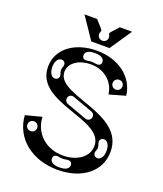

<svg xmlns="http://www.w3.org/2000/svg" viewBox="-151 -920 874 1031"><g transform="rotate(20 286.0 -405.0)"><path d="M300 12C441 12 536 -65 536 -176C536 -400 156 -360 156 -496C156 -548 212 -582 276 -582C356 -582 412 -530 420 -462L512 -488C500 -592 406 -662 282 -662C160 -662 64 -596 64 -492C64 -284 444 -331 444 -176C444 -114 382 -70 302 -70C203 -70 132 -136 128 -228L36 -204C44 -76 153 12 300 12ZM94 -190C110 -190 122 -178 122 -162C122 -146 110 -134 94 -134C78 -134 66 -146 66 -162C66 -178 78 -190 94 -190ZM360 -36C360 -16 342 -4 308 -4H304C270 -4 252 -16 252 -36C252 -52 264 -60 284 -56C300 -53 312 -53 328 -56C348 -60 360 -52 360 -36ZM120 -444C99 -444 86 -467 86 -498C86 -529 99 -552 120 -552C138 -552 147 -535 140 -518C134 -504 134 -492 140 -478C147 -461 138 -444 120 -444ZM380 -313C375 -299 361 -293 347 -298L234 -339C220 -344 213 -358 218 -372C223 -386 237 -391 251 -386L364 -345C378 -340 385 -327 380 -313ZM480 -120C462 -120 453 -137 460 -154C466 -168 466 -180 460 -194C453 -211 462 -228 480 -228C501 -228 514 -205 514 -174C514 -143 501 -120 480 -120ZM330 -614C330 -598 318 -590 298 -594C282 -597 270 -597 254 -594C234 -590 222 -598 222 -614C222 -634 240 -646 274 -646H278C312 -646 330 -634 330 -614ZM448 -556C464 -556 476 -544 476 -528C476 -512 464 -500 448 -500C432 -500 420 -512 420 -528C420 -544 432 -556 448 -556ZM236 -698H340L424 -822H354L317 -781C305 -767 318 -766 318 -750C318 -734 306 -722 290 -722C274 -722 262 -734 262 -750C262 -766 273 -767 261 -781L224 -822H152Z"/></g></svg>

Font: Apfel Grotezk Brukt
Style: Regular
Weight: 300
Designer: Luigi Gorlero
Foundry: © 2023, Luigi Gorlero & Collletttivo
Version: Version 2.000;Glyphs 3.2 (3217)